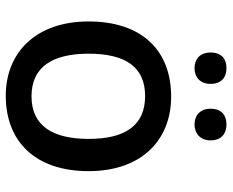

<svg xmlns="http://www.w3.org/2000/svg" viewBox="-88 -688 786 649"><g transform="rotate(90 304.5 -363.0)"><path d="M157 -682C157 -646 180 -628 210 -628C239 -628 263 -646 263 -682C263 -721 239 -736 210 -736C180 -736 157 -721 157 -682ZM347 -682C347 -646 371 -628 400 -628C429 -628 454 -646 454 -682C454 -721 429 -736 400 -736C371 -736 347 -721 347 -682ZM558 -270C558 -449 453 -549 306 -549C149 -549 52 -449 52 -270C52 -91 158 10 303 10C459 10 558 -91 558 -270ZM161 -270C161 -392 204 -461 304 -461C405 -461 449 -392 449 -270C449 -149 405 -77 305 -77C205 -77 161 -149 161 -270Z"/></g></svg>

Font: Noto Sans Bengali UI Medium
Style: Regular
Weight: 500
Designer: Jelle Bosma - Monotype Design Team
Foundry: Monotype Imaging Inc.
Version: Version 2.003